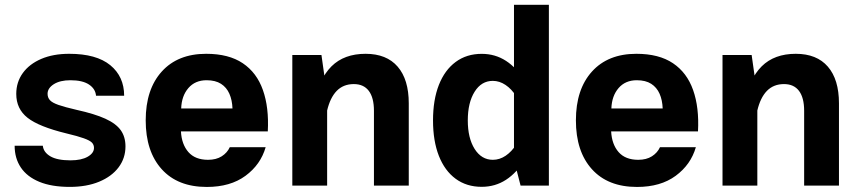

<svg xmlns="http://www.w3.org/2000/svg" viewBox="-20 -757 3507 783"><path d="M262.2 -537.6Q196.9 -537.6 148.3 -516.8Q99.7 -496 73 -459.1Q46.3 -422.1 46.3 -373.9Q46.3 -312.9 92.5 -276.6Q138.6 -240.3 250.7 -213Q297.7 -201.8 321.9 -193Q346.2 -184.3 354.8 -175.5Q363.3 -166.7 363.3 -153.9Q363.3 -132.6 337.5 -117.8Q311.7 -103.1 267.5 -103.1Q213.2 -103.1 185.2 -119.6Q157.3 -136.2 154.6 -162.7H39.7Q39.7 -111.6 65 -73.9Q90.3 -36.2 140.4 -15.5Q190.5 5.2 264.6 5.2Q333.2 5.2 384.4 -16Q435.5 -37.2 463.6 -74.5Q491.7 -111.9 491.7 -160Q491.7 -198.8 472.5 -225.9Q453.3 -252.9 409.6 -272.9Q365.8 -292.8 292.4 -309Q243.8 -320.2 218.2 -329.2Q192.6 -338.2 183.3 -348.8Q174 -359.3 174 -374.5Q174 -397.5 199.5 -413.7Q225.1 -429.8 267.1 -429.8Q316.7 -429.8 343 -412.2Q369.3 -394.6 371.6 -366.5H486.3Q486.3 -444.8 429.7 -491.2Q373 -537.6 262.2 -537.6Z M717.9 -221.1H1072.1Q1077.3 -318.8 1052.2 -389.7Q1027.2 -460.7 970.1 -499.1Q912.9 -537.6 820.8 -537.6Q705.1 -537.6 639.7 -465.2Q574.2 -392.8 574.2 -266.2Q574.2 -139.3 639.5 -67Q704.8 5.4 823.3 5.4Q919.5 5.4 981.2 -40.1Q1042.9 -85.6 1063.4 -156.7H917.1Q906.7 -133.9 884.2 -119.6Q861.7 -105.3 828.4 -105.3Q776 -105.3 748.4 -136.7Q720.8 -168.1 717.9 -221.1ZM718.9 -314.6Q720.6 -365.8 748.2 -397.8Q775.8 -429.8 822.5 -429.8Q858.5 -429.8 881.3 -415.2Q904.1 -400.6 915.5 -374.6Q926.9 -348.6 928.1 -314.6Z M1314.1 0V-368.7L1290.9 -532.8H1172.1V0ZM1647 -335.5Q1647 -432.8 1601.7 -485.2Q1556.5 -537.6 1470.9 -537.6Q1383.6 -537.6 1332.1 -486.7Q1280.6 -435.8 1257.9 -328L1313.8 -305.1Q1326.1 -358.4 1353.1 -386.3Q1380.2 -414.1 1422.9 -414.1Q1463.2 -414.1 1484.1 -386.3Q1505 -358.5 1505 -305.2V0H1647Z M2218.4 -737.4H2076.1V-104.9L2103 0H2218.4ZM1745.9 -265.8Q1745.9 -182.3 1769.7 -121.5Q1793.6 -60.7 1838.2 -27.9Q1882.8 4.9 1944.3 4.9Q1999.4 4.9 2043.4 -23.7Q2087.5 -52.2 2122 -108.1L2084.9 -167Q2066.5 -138.4 2042 -121.8Q2017.5 -105.3 1990 -105.3Q1943.6 -105.3 1915.6 -149.6Q1887.7 -193.9 1887.7 -265.9Q1887.7 -338.4 1915.5 -382.8Q1943.2 -427.2 1989.7 -427.2Q2016.8 -427.2 2041.5 -410.7Q2066.2 -394.2 2084.9 -364.8L2122 -424.8Q2087.5 -480.3 2043.5 -508.8Q1999.5 -537.4 1944.5 -537.4Q1882.9 -537.4 1838.3 -504.4Q1793.6 -471.3 1769.7 -410.5Q1745.9 -349.7 1745.9 -265.8Z M2472.3 -221.1H2826.5Q2831.7 -318.8 2806.6 -389.7Q2781.6 -460.7 2724.5 -499.1Q2667.3 -537.6 2575.2 -537.6Q2459.5 -537.6 2394.1 -465.2Q2328.6 -392.8 2328.6 -266.2Q2328.6 -139.3 2393.9 -67Q2459.2 5.4 2577.7 5.4Q2673.9 5.4 2735.6 -40.1Q2797.3 -85.6 2817.8 -156.7H2671.5Q2661.1 -133.9 2638.6 -119.6Q2616.1 -105.3 2582.8 -105.3Q2530.4 -105.3 2502.8 -136.7Q2475.2 -168.1 2472.3 -221.1ZM2473.3 -314.6Q2475 -365.8 2502.6 -397.8Q2530.2 -429.8 2576.9 -429.8Q2612.9 -429.8 2635.7 -415.2Q2658.4 -400.6 2669.9 -374.6Q2681.3 -348.6 2682.5 -314.6Z M3068.5 0V-368.7L3045.3 -532.8H2926.5V0ZM3401.4 -335.5Q3401.4 -432.8 3356.1 -485.2Q3310.9 -537.6 3225.3 -537.6Q3138 -537.6 3086.5 -486.7Q3035 -435.8 3012.3 -328L3068.2 -305.1Q3080.5 -358.4 3107.5 -386.3Q3134.6 -414.1 3177.3 -414.1Q3217.6 -414.1 3238.5 -386.3Q3259.4 -358.5 3259.4 -305.2V0H3401.4Z"/></svg>

Font: Estedad VF
Style: Regular
Weight: 100
Designer: Amin Abedi
Version: Version 7.3